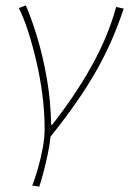

<svg xmlns="http://www.w3.org/2000/svg" viewBox="-20 -510 480 714"><path d="M100 180Q111 152 121.5 115Q132 78 139 40Q146 2 146 -30Q146 -93 137.5 -158.5Q129 -224 114.5 -285Q100 -346 83.5 -396.5Q67 -447 50 -480L76 -490Q97 -442 118.5 -371Q140 -300 154.5 -216Q169 -132 170 -46H174Q261 -157 321.5 -266Q382 -375 412 -484L440 -478Q421 -420 396 -362.5Q371 -305 338.5 -247.5Q306 -190 263.5 -129Q221 -68 168 -2Q165 27 158 61Q151 95 142.5 127.5Q134 160 126 184Z"/></svg>

Font: Source Sans 3 VF
Style: Italic
Weight: 200
Italic angle: -11°
Designer: Paul D. Hunt
Foundry: Adobe Systems Incorporated
Version: Version 3.042;hotconv 1.0.118;makeotfexe 2.5.65603